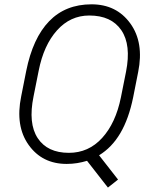

<svg xmlns="http://www.w3.org/2000/svg" viewBox="-20 -741 679 880"><path d="M590.3 -294.9Q570.3 -196.8 531.7 -131.1Q493.2 -65.4 434.1 -29.3L521 82L474.6 118.7L378.9 -3.9Q356.4 2.9 333.5 6.6Q310.5 10.3 285.6 10.3Q173.3 10.3 111.3 -76.7Q49.3 -163.6 77.1 -299.3L100.1 -415.5Q130.4 -566.4 205.3 -643.8Q280.3 -721.2 399.4 -721.2Q513.7 -721.2 577.1 -633.8Q640.6 -546.4 613.3 -411.1ZM557.6 -412.1Q582 -535.2 536.1 -602.5Q490.2 -669.9 389.2 -669.9Q302.2 -669.9 241.2 -601.8Q180.2 -533.7 157.2 -416.5L133.8 -299.3Q108.4 -175.3 152.8 -107.9Q197.3 -40.5 295.9 -40.5Q385.7 -40.5 448 -108.6Q510.3 -176.8 534.2 -294.9Z"/></svg>

Font: Franko
Style: Light Italic
Weight: 300
Designer: Google
Version: Version 1.200310; 2013